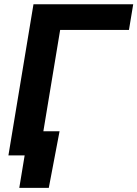

<svg xmlns="http://www.w3.org/2000/svg" viewBox="-20 -748 661 924"><path d="M621.1 -727.5 600.6 -604H269.5L169.4 0H20.5L141.1 -727.5ZM72.8 156.2 98.6 0H56.6L75.7 -116.2H266.6L214.8 156.2Z"/></svg>

Font: Inter
Style: Bold Italic
Weight: 700
Italic angle: -9.39999°
Designer: Rasmus Andersson
Foundry: rsms
Version: Version 4.001;git-9221beed3